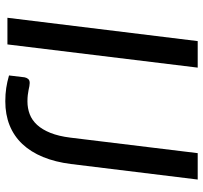

<svg xmlns="http://www.w3.org/2000/svg" viewBox="-41 -717 766 724"><g transform="rotate(90 342.0 -355.0)"><path d="M47 0ZM147.5 0H47L135 -717.5H235ZM598.5 -240Q591 -180.5 572 -134.2Q553 -88 523 -56.2Q493 -24.5 452.5 -8.2Q412 8 362 8Q335 8 311.8 4.5Q288.5 1 264.5 -6L271.5 -64.5Q273 -72.5 277.8 -78.2Q282.5 -84 293 -84Q298.5 -84 304.8 -82.8Q311 -81.5 319.2 -79.8Q327.5 -78 338.2 -76.8Q349 -75.5 362.5 -75.5Q388 -75.5 410.5 -84Q433 -92.5 450.8 -111.8Q468.5 -131 481 -162Q493.5 -193 499 -237.5L557.5 -717.5H657Z"/></g></svg>

Font: Lato Medium
Style: Italic
Weight: 500
Italic angle: -7°
Designer: Lukasz Dziedzic
Foundry: tyPoland Lukasz Dziedzic
Version: Version 2.006; 2014-01-15